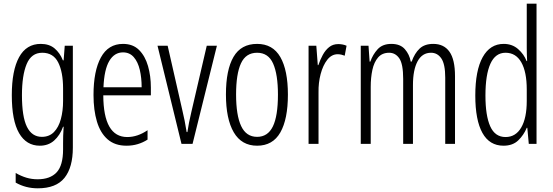

<svg xmlns="http://www.w3.org/2000/svg" viewBox="-20 -780 2996 1041"><path d="M201 -542Q247 -542 276 -517.5Q305 -493 321 -453H325L331 -532H375V20Q375 128 329.5 184.5Q284 241 185 241Q119 241 65 210V158Q95 175 123.5 183.5Q152 192 184 192Q252 192 287 154.5Q322 117 322 30V-2Q322 -21 322.5 -43.5Q323 -66 325 -93H322Q305 -46 273.5 -18Q242 10 196 10Q123 10 83.5 -58Q44 -126 44 -264Q44 -398 83.5 -470Q123 -542 201 -542ZM209 -494Q150 -494 124.5 -432.5Q99 -371 99 -264Q99 -147 126 -92.5Q153 -38 207 -38Q247 -38 272.5 -64Q298 -90 310 -134.5Q322 -179 322 -233V-300Q322 -389 295.5 -441.5Q269 -494 209 -494Z M647 -542Q701 -542 734 -509Q767 -476 782.5 -422Q798 -368 798 -305V-263H540Q541 -37 670 -37Q726 -37 780 -74V-23Q755 -7 726.5 1.5Q698 10 666 10Q603 10 563.5 -24.5Q524 -59 505.5 -121Q487 -183 487 -265Q487 -395 527 -468.5Q567 -542 647 -542ZM647 -496Q600 -496 572.5 -449.5Q545 -403 541 -307H748Q748 -358 738 -401Q728 -444 705.5 -470Q683 -496 647 -496Z M964 0 834 -532H889L968 -185Q975 -156 981 -126Q987 -96 992 -64H996Q1003 -112 1018 -175L1101 -532H1156L1024 0Z M1541 -267Q1541 -134 1500 -62Q1459 10 1374 10Q1290 10 1247.5 -62.5Q1205 -135 1205 -268Q1205 -401 1246 -471.5Q1287 -542 1374 -542Q1459 -542 1500 -470.5Q1541 -399 1541 -267ZM1260 -268Q1260 -155 1287.5 -96.5Q1315 -38 1374 -38Q1432 -38 1459.5 -94.5Q1487 -151 1487 -267Q1487 -376 1461 -435Q1435 -494 1374 -494Q1313 -494 1286.5 -436.5Q1260 -379 1260 -268Z M1814 -541Q1824 -541 1836 -539Q1848 -537 1859 -532L1849 -478Q1842 -481 1831.5 -483.5Q1821 -486 1811 -486Q1778 -486 1754.5 -456Q1731 -426 1718.5 -378.5Q1706 -331 1707 -279V0H1653V-532H1695L1703 -427H1706Q1716 -456 1730 -482Q1744 -508 1764.5 -524.5Q1785 -541 1814 -541Z M2329 -542Q2387 -542 2417 -499.5Q2447 -457 2447 -367V0H2394V-359Q2394 -432 2373 -463Q2352 -494 2317 -494Q2269 -494 2244 -447.5Q2219 -401 2219 -319V0H2166V-352Q2166 -433 2145 -463.5Q2124 -494 2090 -494Q2052 -494 2030 -468.5Q2008 -443 1999 -401Q1990 -359 1990 -309V0H1936V-532H1978L1984 -446H1988Q2001 -484 2027.5 -513Q2054 -542 2102 -542Q2150 -542 2175 -513.5Q2200 -485 2207 -446H2212Q2228 -491 2255 -516.5Q2282 -542 2329 -542Z M2710 10Q2634 10 2595.5 -59.5Q2557 -129 2557 -262Q2557 -398 2597 -470Q2637 -542 2711 -542Q2757 -542 2789 -514Q2821 -486 2835 -449H2838Q2837 -469 2836.5 -486Q2836 -503 2836 -520V-760H2889V0H2847L2839 -87H2836Q2820 -48 2790 -19Q2760 10 2710 10ZM2721 -37Q2776 -37 2806 -88.5Q2836 -140 2836 -233V-295Q2836 -390 2806.5 -442Q2777 -494 2721 -494Q2666 -494 2639 -434.5Q2612 -375 2612 -262Q2612 -153 2638 -95Q2664 -37 2721 -37Z"/></svg>

Font: Noto Sans Lao UI ExtCond Light
Style: Regular
Weight: 300
Width: 2
Designer: Monotype Design Team
Foundry: Monotype Imaging Inc.
Version: Version 2.000; ttfautohint (v1.8.4.7-5d5b)